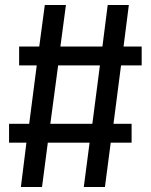

<svg xmlns="http://www.w3.org/2000/svg" viewBox="-20 -743 599 763"><path d="M543 -483V-558H471L492 -723H408L387 -558H220L242 -723H158L136 -558H56V-483H126L96 -251H16V-176H85L63 0H147L170 -176H336L313 0H397L420 -176H503V-251H431L461 -483ZM347 -251H180L211 -483H377Z"/></svg>

Font: Glow Sans SC Normal Medium
Style: Regular
Weight: 600
Designer: Ryoko NISHIZUKA (kana, bopomofo & ideographs); Paul D. Hunt (Latin, Greek & Cyrillic); Sandoll Communications, Soo-young
Version: Version 0.93